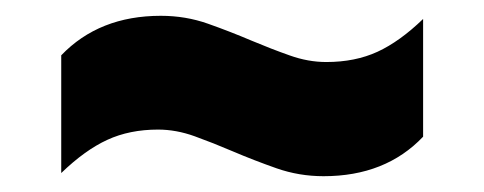

<svg xmlns="http://www.w3.org/2000/svg" viewBox="-20 -501 613 243"><path d="M389.5 -278Q358.5 -278 330 -288Q301.5 -298 274.5 -309.5Q250 -320 226.5 -328.5Q203 -337 180 -337Q144 -337 115.8 -324Q87.5 -311 57.5 -282V-431Q105.5 -481 183.5 -481Q215 -481 243.2 -471Q271.5 -461 298.5 -449.5Q323.5 -439 346.8 -430.8Q370 -422.5 393 -422.5Q429.5 -422.5 457.8 -435.5Q486 -448.5 515.5 -477V-328Q468 -278 389.5 -278Z"/></svg>

Font: Encode Sans SemiExpanded ExtraBold
Style: Regular
Weight: 800
Width: 6
Designer: Multiple Designers
Foundry: Impallari Type
Version: Version 3.002